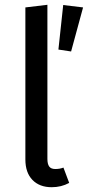

<svg xmlns="http://www.w3.org/2000/svg" viewBox="-20 -770 367 802"><path d="M86 -104V-739L178 -750V-106Q178 -85 185.5 -74.5Q193 -64 211 -64Q230 -64 245 -70L269 -6Q236 12 196 12Q145 12 115.5 -18.5Q86 -49 86 -104ZM327 -739 244 -749 224 -563 277 -555Z"/></svg>

Font: FiraGO
Style: Regular
Weight: 400
Designer: bBox Type
Foundry: bBox Type GmbH
Version: Version 1.001;April 20, 2020;FontCreator 12.0.0.2555 64-bit